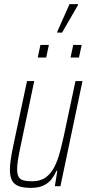

<svg xmlns="http://www.w3.org/2000/svg" viewBox="-20 -903 426 931"><path d="M130 8Q93 8 70.5 -0.5Q48 -9 38 -28.5Q28 -48 28 -80Q28 -100 32 -128Q36 -156 43 -190L111 -510H146L80 -195Q72 -158 67.5 -130.5Q63 -103 63 -83Q63 -59 70 -46Q77 -33 93.5 -28.5Q110 -24 136 -24Q176 -24 202 -43Q228 -62 244 -94Q260 -126 270.5 -165.5Q281 -205 290 -246L346 -510H380L273 0H246L258 -75H254Q245 -54 230.5 -35Q216 -16 192 -4Q168 8 130 8ZM322 -624 335 -685H376L363 -624ZM163 -624 176 -685H217L204 -624ZM257 -745 258 -750 317 -883H359L358 -878L281 -745Z"/></svg>

Font: Saira Condensed Thin
Style: Italic
Weight: 250
Width: 3
Italic angle: -12°
Designer: Hector Gatti with collaboration of the Omnibus-Type team
Foundry: Omnibus-Type
Version: Version 1.101